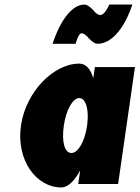

<svg xmlns="http://www.w3.org/2000/svg" viewBox="-20 -807 612 842"><path d="M366.6 -642C366.6 -642 390.1 -615 406.6 -615C509.6 -615 560.4 -787 560.4 -787H459.4C459.4 -787 439.8 -741 420.5 -741C405.3 -741 391.2 -760 391.2 -760C391.2 -760 367.6 -787 351.2 -787C261.4 -787 210.6 -615 210.6 -615H311.6C311.6 -615 323.7 -661 337.2 -661C352.4 -661 366.6 -642 366.6 -642ZM71.9 -256C50.3 -106 137.8 15 249.1 15C278.6 15 308.4 -16 330.5 -58H331.4L323 0H498L571.9 -513H396.1L389 -464C377.2 -505 356.5 -528 327.4 -528C216.1 -528 93.5 -406 71.9 -256ZM259.9 -256C270.1 -327 299.7 -377 328 -377C355.8 -377 372.1 -327 361.9 -256C351.8 -186 322.3 -136 293.2 -136C262.9 -136 249.8 -186 259.9 -256Z"/></svg>

Font: Blink
Style: Obl
Weight: 400
Designer: Mew Too
Foundry: Cannot Into Space Fonts
Version: Version 001.000